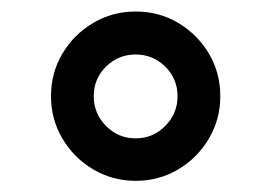

<svg xmlns="http://www.w3.org/2000/svg" viewBox="-20 -411 480 340"><path d="M70.3 -240.7Q70.3 -282.2 90.6 -316.2Q110.8 -350.1 145 -370.4Q179.2 -390.6 220.2 -390.6Q261.7 -390.6 295.7 -370.4Q329.6 -350.1 349.9 -316.2Q370.1 -282.2 370.1 -240.7Q370.1 -199.7 349.9 -165.5Q329.6 -131.3 295.7 -111.1Q261.7 -90.8 220.2 -90.8Q179.2 -90.8 145 -111.1Q110.8 -131.3 90.6 -165.5Q70.3 -199.7 70.3 -240.7ZM146 -240.7Q146 -210 167.7 -188Q189.5 -166 220.2 -166Q251 -166 272.7 -188Q294.4 -210 294.4 -240.7Q294.4 -271.5 272.7 -293Q251 -314.5 220.2 -314.5Q189.5 -314.5 167.7 -293Q146 -271.5 146 -240.7Z"/></svg>

Font: Vazir WOL
Style: Regular-WOL
Weight: 400
Designer: Saber Rastikerdar
Foundry: Saber Rastikerdar
Version: Version 27.2.2